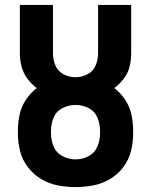

<svg xmlns="http://www.w3.org/2000/svg" viewBox="-20 -755 616 783"><path d="M288 8Q325 8 361 1Q397 -6 429 -25Q461 -44 483 -73.5Q505 -103 514 -138.5Q523 -174 523 -210V-222Q523 -255 516 -287.5Q509 -320 490.5 -348Q472 -376 446 -396Q468 -412 485 -434.5Q502 -457 508.5 -483.5Q515 -510 515 -538V-735H380V-538Q380 -512 370 -488Q360 -464 336.5 -452Q313 -440 288 -440Q263 -440 239.5 -452Q216 -464 206 -488Q196 -512 196 -538V-735H61V-538Q61 -510 68 -483.5Q75 -457 91.5 -434.5Q108 -412 130 -396Q104 -376 85.5 -348Q67 -320 60 -287.5Q53 -255 53 -222V-210Q53 -174 62 -138.5Q71 -103 93.5 -73.5Q116 -44 147.5 -25Q179 -6 215.5 1Q252 8 288 8ZM288 -105Q261 -105 235.5 -118Q210 -131 199 -157Q188 -183 188 -210V-222Q188 -250 199 -276Q210 -302 235.5 -314.5Q261 -327 288 -327Q316 -327 341 -314.5Q366 -302 377 -276Q388 -250 388 -222V-210Q388 -183 377 -157Q366 -131 341 -118Q316 -105 288 -105Z"/></svg>

Font: Iosevka Sparkle Extrabold
Style: Regular
Weight: 800
Designer: Belleve Invis
Foundry: Belleve Invis
Version: Version 4.5.0; ttfautohint (v1.8.3)